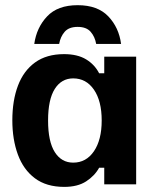

<svg xmlns="http://www.w3.org/2000/svg" viewBox="-20 -722 615 752"><path d="M231.7 10Q161.7 10 116.7 -23.8Q71.7 -57.5 50 -116.7Q28.3 -175.8 28.3 -250.8Q28.3 -328.3 50.4 -386.7Q72.5 -445 117.5 -477.5Q162.5 -510 230.8 -510Q283.3 -510 317.1 -489.6Q350.8 -469.2 368.3 -435H388.3V-500H513.3V0H388.3V-65H368.3Q350.8 -33.3 317.5 -11.7Q284.2 10 231.7 10ZM266.7 -85Q317.5 -85 347.9 -129.6Q378.3 -174.2 378.3 -250Q378.3 -326.7 347.9 -370.8Q317.5 -415 266.7 -415Q220.8 -415 194.6 -373.8Q168.3 -332.5 168.3 -250Q168.3 -167.5 194.6 -126.2Q220.8 -85 266.7 -85ZM211.7 -550H114.2Q123.3 -614.2 164.6 -657.9Q205.8 -701.7 284.2 -701.7Q362.5 -701.7 404.2 -657.9Q445.8 -614.2 454.2 -550H356.7Q351.7 -578.3 335 -597.5Q318.3 -616.7 284.2 -616.7Q250 -616.7 233.3 -597.5Q216.7 -578.3 211.7 -550Z"/></svg>

Font: Familjen Grotesk Variable
Style: Regular
Weight: 400
Designer: Anders Wikstroem, Jonas Baeckman, Matilda Gysing, Kristian Moeller
Foundry: Familjen STHLM AB
Version: Version 2.000